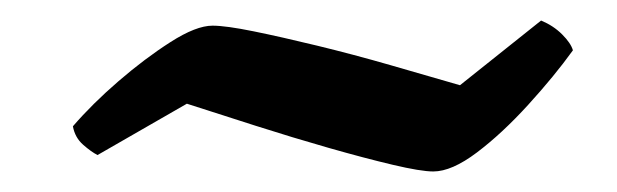

<svg xmlns="http://www.w3.org/2000/svg" viewBox="-20 -409 601 187"><path d="M402 -242Q390 -242 362.5 -248.5Q335 -255 300 -265Q265 -275 229 -286.5Q193 -298 162 -308L75 -258Q69 -261 61 -268Q53 -275 51 -286Q70 -308 95.5 -330Q121 -352 146 -368Q171 -384 187 -384Q200 -384 227 -378.5Q254 -373 289 -364.5Q324 -356 360.5 -345.5Q397 -335 428 -326L507 -389Q519 -384 527.5 -375.5Q536 -367 538 -360Q520 -335 494.5 -307Q469 -279 444.5 -260.5Q420 -242 402 -242Z"/></svg>

Font: Texturina 12pt
Style: Bold Italic
Weight: 700
Italic angle: -11°
Designer: Guillermo Torres Carreño
Foundry: Omnibus-Type
Version: Version 1.002